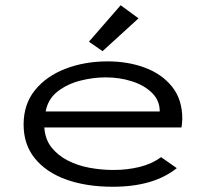

<svg xmlns="http://www.w3.org/2000/svg" viewBox="-20 -702 790 732"><path d="M410 10Q309 10 232.5 -17.5Q156 -45 113 -98Q70 -151 70 -227Q70 -305 113.5 -358.5Q157 -412 230 -440Q303 -468 390 -468Q468 -468 532.5 -444Q597 -420 636 -371.5Q675 -323 675 -249Q675 -240 674 -232Q673 -224 672 -216H149Q152 -171 176 -140.5Q200 -110 237.5 -90.5Q275 -71 320.5 -62.5Q366 -54 413 -54Q465 -54 512 -65.5Q559 -77 594 -103L654 -61Q566 10 410 10ZM154 -277H589Q589 -319 559.5 -348Q530 -377 483 -392Q436 -407 383 -407Q335 -407 286 -394.5Q237 -382 200 -353.5Q163 -325 154 -277ZM371 -507 319 -543 440 -682 508 -632Z"/></svg>

Font: Inconsolata ExtraExpanded
Style: Regular
Weight: 400
Width: 8
Monospace: yes
Designer: Raph Levien, Cyreal, Brenton Simpson
Foundry: Raph Levien, Cyreal, Google
Version: Version 3.000; ttfautohint (v1.8.2.53-6de2)